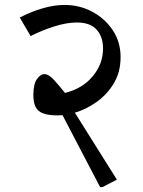

<svg xmlns="http://www.w3.org/2000/svg" viewBox="-20 -618 578 777"><path d="M395 139H385L233 -152Q223 -151 214 -151Q159 -151 137 -169Q115 -187 115 -233Q115 -278 129.5 -298Q144 -318 159 -318Q177 -318 198.5 -294.5Q220 -271 243 -242Q313 -259 355 -309Q397 -359 397 -422Q397 -469 371 -498Q345 -527 291 -527Q250 -527 199.5 -511Q149 -495 104 -472L60 -547Q106 -571 153 -584.5Q200 -598 241 -598Q302 -598 353.5 -570.5Q405 -543 436.5 -495.5Q468 -448 468 -387Q468 -326 440.5 -280.5Q413 -235 370.5 -205Q328 -175 283 -162L453 109Z"/></svg>

Font: Tiro Devanagari Hindi
Style: Regular
Weight: 400
Designer: Devanagari: John Hudson & Fiona Ross. Latin: John Hudson.
Foundry: Tiro Typeworks Ltd.
Version: Version 1.52